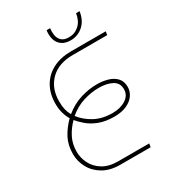

<svg xmlns="http://www.w3.org/2000/svg" viewBox="-208 -984 980 1094"><g transform="rotate(-30 282.0 -437.0)"><path d="M255 0Q190 0 144.5 -26.5Q99 -53 75.5 -96Q52 -139 52 -187Q52 -246 75.5 -290.5Q99 -335 138 -374Q125 -395 117 -423Q109 -451 109 -485Q109 -550 136.5 -598.5Q164 -647 215 -673.5Q266 -700 335 -700H564L560 -677H334Q239 -677 186.5 -624.5Q134 -572 134 -487Q134 -456 139 -434Q144 -412 156 -390Q205 -430 260 -447Q315 -464 368 -464Q406 -464 439 -454.5Q472 -445 493 -423Q514 -401 514 -363Q514 -334 496.5 -309Q479 -284 445.5 -269Q412 -254 365 -254Q307 -254 265.5 -270Q224 -286 196.5 -309.5Q169 -333 152 -354Q119 -321 98 -280Q77 -239 77 -188Q77 -148 96 -110Q115 -72 154.5 -47.5Q194 -23 255 -23H459L455 0ZM366 -277Q418 -277 453.5 -300Q489 -323 489 -363Q489 -404 454.5 -422.5Q420 -441 368 -441Q319 -441 267.5 -425.5Q216 -410 169 -371Q199 -331 248.5 -304Q298 -277 366 -277ZM366 -755Q331 -755 309 -770.5Q287 -786 278.5 -813Q270 -840 275 -874H298Q295 -852 298.5 -829Q302 -806 318 -790.5Q334 -775 367 -775Q405 -775 433.5 -801Q462 -827 469 -874H492Q484 -818 449 -786.5Q414 -755 366 -755Z"/></g></svg>

Font: MuseoModerno Thin
Style: Italic
Weight: 100
Italic angle: -9°
Designer: Pablo Cosgaya, Héctor Gatti, Marcela Romero, and the Authors of The MuseoModerno Project.
Foundry: Omnibus-Type Team
Version: Version 1.003